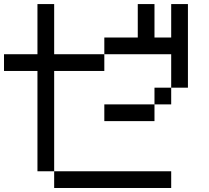

<svg xmlns="http://www.w3.org/2000/svg" viewBox="-20 -937 1040 957"><path d="M750 -916.7V-750H833.3V-916.7H916.7V-500H833.3V-666.7H500V-750H666.7V-916.7ZM0 -583.3V-666.7H166.7V-916.7H250V-666.7H500V-583.3H250V-83.3H166.7V-583.3ZM750 -416.7V-333.3H500V-416.7ZM750 -500H833.3V-416.7H750ZM833.3 -83.3V0H250V-83.3Z"/></svg>

Font: Galmuri11 Regular
Style: Regular
Weight: 400
Designer: Minseo Lee (Quiple)
Version: Version 2.356;hotconv 1.1.0;makeotfexe 2.6.0 DEVELOPMENT